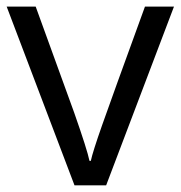

<svg xmlns="http://www.w3.org/2000/svg" viewBox="-20 -555 541 575"><path d="M203.1 0 0 -535.2H86.9L202.1 -217.8Q241.2 -106.4 248 -73.2H252Q257.3 -99.1 285.9 -180.4Q314.5 -261.7 414.1 -535.2H501L297.9 0Z"/></svg>

Font: f02537652
Style: Regular
Weight: 400
Foundry: Ascender Corporation
Version: Version 1.10